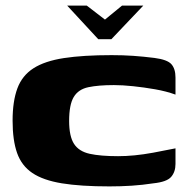

<svg xmlns="http://www.w3.org/2000/svg" viewBox="-20 -661 676 686"><path d="M220 -641H290L355 -591L416 -641H492L378 -521H331ZM25 -230Q25 -299 42 -345Q59 -391 99.5 -417Q140 -443 208.5 -453.5Q277 -464 379 -464Q420 -464 456 -461.5Q492 -459 532 -454Q578 -448 592.5 -431.5Q607 -415 607 -384V-323Q574 -335 534 -342Q494 -349 455.5 -353Q417 -357 387 -357Q332 -357 296 -349.5Q260 -342 243.5 -314.5Q227 -287 227 -229Q227 -174 244.5 -147Q262 -120 300.5 -111.5Q339 -103 402 -103Q430 -103 461 -106Q492 -109 527.5 -115.5Q563 -122 607 -131V-75Q607 -47 591.5 -29Q576 -11 528 -6Q489 0 450.5 2.5Q412 5 371 5Q268 5 201 -6Q134 -17 95.5 -43Q57 -69 41 -114.5Q25 -160 25 -230Z"/></svg>

Font: Genos ExtraBold
Style: Regular
Weight: 800
Designer: Robert E. Leuschke
Foundry: Robert E. Leuschke
Version: Version 1.010